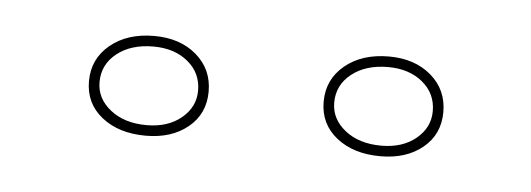

<svg xmlns="http://www.w3.org/2000/svg" viewBox="-25 -740 451 163"><g transform="rotate(5 201.0 -658.5)"><path d="M302 -701Q324 -701 338 -689Q352 -677 352 -658Q352 -639 338 -627.5Q324 -616 302 -616Q279 -616 264.5 -627.5Q250 -639 250 -658Q250 -677 264.5 -689Q279 -701 302 -701ZM302 -625Q320 -625 331.5 -634.5Q343 -644 343 -658Q343 -673 331.5 -682.5Q320 -692 302 -692Q283 -692 271 -682.5Q259 -673 259 -658Q259 -644 271 -634.5Q283 -625 302 -625ZM102 -701Q124 -701 138 -689Q152 -677 152 -658Q152 -639 138 -627.5Q124 -616 102 -616Q79 -616 64.5 -627.5Q50 -639 50 -658Q50 -677 64.5 -689Q79 -701 102 -701ZM102 -625Q120 -625 131.5 -634.5Q143 -644 143 -658Q143 -673 131.5 -682.5Q120 -692 102 -692Q83 -692 71 -682.5Q59 -673 59 -658Q59 -644 71 -634.5Q83 -625 102 -625Z"/></g></svg>

Font: Kalnia Glaze Thin Thin
Style: Regular
Weight: 250
Version: Version 1.110